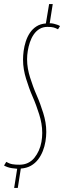

<svg xmlns="http://www.w3.org/2000/svg" viewBox="-38 -825 317 950"><path d="M259 -696 249 -680Q238 -686 227.5 -689Q217 -692 197 -692Q175 -692 158 -682Q141 -672 129 -654.5Q117 -637 110 -616Q103 -595 99.5 -573.5Q96 -552 96 -532Q96 -508 100 -485.5Q104 -463 111 -441Q118 -419 126 -397Q134 -375 143.5 -353.5Q153 -332 161 -310Q169 -288 176 -265.5Q183 -243 187 -220Q191 -197 191 -172Q191 -150 187 -125.5Q183 -101 174 -78Q165 -55 150.5 -36Q136 -17 115 -5Q94 7 65 9L50 105H32L47 10Q33 9 20.5 7Q8 5 -1.5 1.5Q-11 -2 -18 -6L-7 -24Q0 -20 7.5 -17Q15 -14 23 -12.5Q31 -11 40 -10.5Q49 -10 58 -10Q82 -10 100.5 -19Q119 -28 132 -44Q145 -60 154 -80Q163 -100 167 -122.5Q171 -145 171 -167Q171 -191 167 -214Q163 -237 156 -259Q149 -281 141 -303Q133 -325 123.5 -346.5Q114 -368 106 -390.5Q98 -413 91 -435.5Q84 -458 80 -481.5Q76 -505 76 -530Q76 -550 79 -573Q82 -596 89.5 -619.5Q97 -643 110 -662.5Q123 -682 142.5 -694.5Q162 -707 189 -709L205 -805H223L208 -710Q219 -710 228.5 -707.5Q238 -705 245.5 -702.5Q253 -700 259 -696Z"/></svg>

Font: Georama ExtraCondensed Thin
Style: Italic
Weight: 100
Width: 2
Italic angle: -9°
Designer: Jean-Baptiste Levee
Foundry: Production Type
Version: Version 1.001